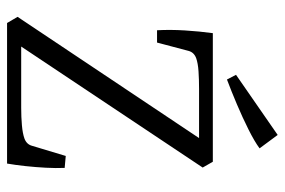

<svg xmlns="http://www.w3.org/2000/svg" viewBox="-148 -638 787 530"><g transform="rotate(90 245.0 -373.5)"><path d="M44 0 27 -29 371 -544 383 -530H226Q200 -530 177.5 -528.5Q155 -527 141 -522Q125 -516 121 -501L98 -414H64Q62 -451 64.5 -491Q67 -531 72 -568H427L443 -540L99 -24L84 -39H278Q304 -39 326.5 -41Q349 -43 363 -48Q379 -54 383 -69L411 -162L444 -159Q445 -135 443.5 -107Q442 -79 439 -51Q436 -23 432 0ZM200 -607 187 -632 353 -747 390 -697Q371 -683 338 -666.5Q305 -650 268.5 -634.5Q232 -619 200 -607Z"/></g></svg>

Font: Yrsa Light
Style: Regular
Weight: 300
Designer: Anna Giedrys (Yrsa+Rasa design), David Brezina (Yrsa art-direction, Rasa art-direction, design)
Foundry: Rosetta Type Foundry
Version: Version 2.004